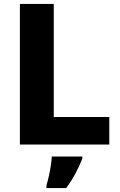

<svg xmlns="http://www.w3.org/2000/svg" viewBox="-20 -734 610 975"><path d="M81 0V-714H253V-140H535V0ZM398 72Q383 109 364 145.5Q345 182 316 221H216V207Q222 187 228 160.5Q234 134 238 107.5Q242 81 243 61H398Z"/></svg>

Font: Noto Sans Canadian Aboriginal ExtraBold
Style: Regular
Weight: 800
Designer: Monotype Design Team, Typotheque's Kevin King
Foundry: Monotype Imaging Inc.
Version: Version 2.004; ttfautohint (v1.8.4.7-5d5b)